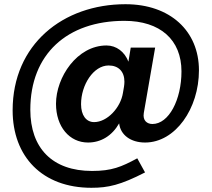

<svg xmlns="http://www.w3.org/2000/svg" viewBox="-20 -730 1005 912"><path d="M414 162C494 162 552 149 669 89L632 22C556 63 511 82 417 82C229 82 124 -26 124 -209C124 -472 298 -631 571 -631C741 -631 842 -541 842 -391C842 -256 782 -141 704 -141C679 -141 657 -157 663 -193L717 -504H601L590 -437C572 -484 533 -514 486 -514C346 -514 246 -363 246 -237C246 -128 310 -53 398 -53C460 -53 512 -85 546 -144C552 -89 601 -53 669 -53C813 -53 925 -214 925 -396C925 -583 788 -710 576 -710C279 -710 40 -519 40 -206C40 14 181 162 414 162ZM365 -235C365 -327 424 -419 496 -419C543 -419 571 -390 571 -342C571 -327 568 -311 564 -289C553 -218 489 -150 427 -150C389 -150 365 -183 365 -235Z"/></svg>

Font: Easer Grotesk Medium
Style: Regular
Weight: 500
Designer: Boardeaser, Bonnie Shaver-Troup, Thomas Jockin
Foundry: Lexend
Version: Version 1.001;Glyphs 3.1.2 (3151)